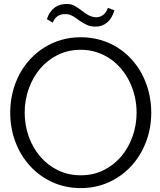

<svg xmlns="http://www.w3.org/2000/svg" viewBox="-20 -945 818 980"><path d="M392.1 15.1Q314 15.1 248 -14.9Q182.1 -44.9 134 -97.2Q85.9 -149.4 59.1 -219.5Q32.2 -289.6 32.2 -370.1Q32.2 -423.8 44.4 -473.4Q56.6 -522.9 79.3 -565.7Q102.1 -608.4 134.5 -643.3Q167 -678.2 206.8 -703.1Q246.6 -728 293.5 -741.5Q340.3 -754.9 392.1 -754.9Q444.3 -754.9 491.5 -741.5Q538.6 -728 578.6 -703.1Q618.7 -678.2 650.6 -643.3Q682.6 -608.4 705.1 -565.7Q727.5 -522.9 739.7 -473.4Q752 -423.8 752 -370.1Q752 -289.6 724.9 -219.5Q697.8 -149.4 649.7 -97.2Q601.6 -44.9 535.6 -14.9Q469.7 15.1 392.1 15.1ZM392.1 -690.9Q327.6 -690.9 274.7 -664.6Q221.7 -638.2 184.3 -593.8Q147 -549.3 126.5 -491.5Q106 -433.6 106 -370.1Q106 -306.6 126.5 -248.8Q147 -190.9 184.6 -146.7Q222.2 -102.5 274.9 -76.4Q327.6 -50.3 392.1 -50.3Q456.5 -50.3 509 -76.4Q561.5 -102.5 598.9 -146.7Q636.2 -190.9 656.7 -248.8Q677.2 -306.6 677.2 -370.1Q677.2 -412.1 668 -452.1Q658.7 -492.2 641.4 -527.8Q624 -563.5 598.9 -593.5Q573.7 -623.5 542 -645Q510.3 -666.5 472.7 -678.7Q435.1 -690.9 392.1 -690.9ZM468.3 -809.1Q441.9 -809.1 422.9 -818.1Q403.8 -827.1 387.7 -838.4Q378.9 -844.7 370.6 -850.8Q362.3 -856.9 353.5 -861.8Q344.7 -866.7 335.4 -869.9Q326.2 -873 315.4 -873Q308.1 -873 299.1 -872.1Q290 -871.1 281 -866.7Q272 -862.3 263.7 -853.5Q255.4 -844.7 249 -829.6L219.2 -847.2Q226.6 -869.1 237.3 -884Q248 -898.9 261.2 -908Q274.4 -917 289.3 -920.9Q304.2 -924.8 319.8 -924.8Q343.3 -924.8 360.1 -915.5Q377 -906.2 393.6 -893.6Q402.8 -886.2 412.1 -879.6Q421.4 -873 430.9 -867.9Q440.4 -862.8 450.7 -859.9Q460.9 -856.9 472.7 -856.9Q489.7 -856.9 505.9 -868.4Q522 -879.9 530.8 -904.8L564 -892.6Q552.2 -851.6 527.1 -830.3Q502 -809.1 468.3 -809.1Z"/></svg>

Font: Twentytwelve Slab Light
Style: TwentytwelveSlab
Weight: 300
Designer: Domenico Catapano
Version: Version 1.00 2012